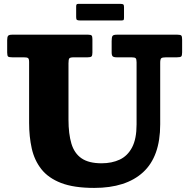

<svg xmlns="http://www.w3.org/2000/svg" viewBox="-20 -924 950 963"><path d="M362 -837.5Q362 -827 366 -824.2Q370 -821.5 379.5 -821.5H591Q599 -821.5 600.5 -825Q602 -828.5 602 -836.5V-889Q602 -899 598.2 -901.8Q594.5 -904.5 585 -904.5H372Q365.5 -904.5 363.8 -901.2Q362 -898 362 -891ZM639.5 -636.5Q655.5 -636.5 660.2 -632.2Q665 -628 665 -611.5V-300Q665 -227.5 642.5 -184.8Q620 -142 580.5 -123.5Q541 -105 489.5 -105Q425.5 -105 389.2 -129.8Q353 -154.5 338.2 -203.5Q323.5 -252.5 323.5 -324.5V-606.5Q323.5 -625.5 327.5 -631Q331.5 -636.5 350.5 -636.5H419Q434.5 -636.5 439 -641Q443.5 -645.5 443.5 -660.5V-727.5Q443.5 -741.5 439.5 -745.8Q435.5 -750 422 -750H41Q25.5 -750 20.8 -744.5Q16 -739 16 -722.5V-661Q16 -644 20.8 -640.2Q25.5 -636.5 42.5 -636.5H99.5Q115 -636.5 120.5 -632.8Q126 -629 126 -612.5V-307.5Q126 -239 139.2 -179.5Q152.5 -120 187.5 -75.5Q222.5 -31 286.5 -6.2Q350.5 18.5 452.5 18.5Q612 18.5 697.8 -60.2Q783.5 -139 783.5 -300V-609Q783.5 -627.5 789 -632Q794.5 -636.5 812.5 -636.5H867Q884.5 -636.5 889 -640.8Q893.5 -645 893.5 -661.5V-725Q893.5 -741 889.5 -745.5Q885.5 -750 870 -750H566Q548 -750 544 -743.2Q540 -736.5 540 -718V-661.5Q540 -646.5 545.2 -641.5Q550.5 -636.5 566 -636.5Z"/></svg>

Font: Besley ExtraBold
Style: Regular
Weight: 800
Designer: Owen Earl
Foundry: indestructible type*
Version: Version 2.001